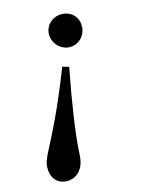

<svg xmlns="http://www.w3.org/2000/svg" viewBox="-108 -557 606 825"><g transform="rotate(-15 194.5 -144.5)"><path d="M320 -423C320 -464 290 -494 248 -494C207 -494 174 -463 174 -423C174 -383 208 -348 247 -348C288 -348 320 -381 320 -423ZM193 -275C151 -166 107 -66 50 43C25 91 19 105 19 131C19 176 46 205 88 205C119 205 143 188 157 159C165 141 167 128 169 87C174 11 192 -113 222 -267Z"/></g></svg>

Font: XITS
Style: Bold Italic
Weight: 700
Italic angle: -16.33°
Designer: MicroPress Inc., with final additions and corrections provided by Coen Hoffman, Elsevier (retired)
Version: Version 1.105